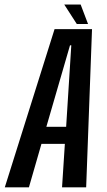

<svg xmlns="http://www.w3.org/2000/svg" viewBox="-56 -800 455 820"><path d="M-35.5 0 177 -675.5H337L312 0H209L221 -185.5H121L67.5 0ZM142 -258.5H226.5L248.5 -606.5H243ZM272 -697.5 218.5 -780.5H288.5L320 -697.5Z"/></svg>

Font: Anybody Condensed Medium
Style: Italic
Weight: 500
Width: 3
Italic angle: -10°
Designer: Tyler Finck
Foundry: Etcetera Type Company
Version: Version 1.010; ttfautohint (v1.8.3) -l 8 -r 50 -G 200 -x 14 